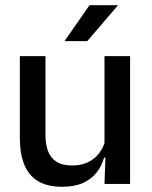

<svg xmlns="http://www.w3.org/2000/svg" viewBox="-20 -704 580 735"><path d="M56 -489H154V-187Q154 -152 163.8 -125.8Q173.5 -99.5 196 -85Q218.5 -70.5 256.5 -70.5Q292.5 -70.5 318.2 -83.5Q344 -96.5 360.5 -118.8Q377 -141 383.5 -168.5L399.5 -100.5H378.5Q370 -70 350.5 -44.5Q331 -19 298.5 -4Q266 11 218 11Q161 11 125.2 -10.8Q89.5 -32.5 72.8 -74.2Q56 -116 56 -176ZM380 -489H478V0H380L384 -114.5L380 -120.5ZM228 -548 322.5 -684H430.5V-682.5L314 -546.5H228Z"/></svg>

Font: Anek Devanagari Medium
Style: Regular
Weight: 500
Designer: Kailash Malviya (Devanagari) & Yesha Goshar (Latin)
Foundry: Ek Type
Version: Version 1.003